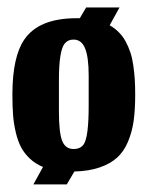

<svg xmlns="http://www.w3.org/2000/svg" viewBox="-20 -445 389 506"><path d="M173.7 -52.3Q152.3 -52.3 143.8 -74Q135.3 -95.7 135.3 -151V-234.7Q135.3 -310.7 150.3 -330Q158.7 -340.7 173.7 -340.7Q195 -340.7 204.3 -317.3Q213.7 -294 213.7 -246.3V-166Q213.7 -86 201.3 -65.7Q193 -52.3 173.7 -52.3ZM156 41 176 7Q214.3 6 242.5 -3.7Q270.7 -13.3 288.7 -29.7Q306.7 -46 317.3 -71.5Q328 -97 332.2 -126.3Q336.3 -155.7 336.3 -194.7Q336.3 -217 335.2 -235.5Q334 -254 331.3 -272.7Q328.7 -291.3 323.7 -306.5Q318.7 -321.7 311.3 -335.3Q304 -349 293.3 -359.8Q282.7 -370.7 269 -378.3L295 -425.3H207L190.3 -397Q186 -397 181.7 -397Q82.3 -397 44 -340.7Q13.3 -296 12.7 -199.3Q12.7 -196.7 12.7 -194Q12.7 -164.3 14.5 -141.3Q16.3 -118.3 21.7 -95.7Q27 -73 35.8 -56.5Q44.7 -40 59.2 -26.5Q73.7 -13 93.3 -5L68 41Z"/></svg>

Font: Jomhuria
Style: Regular
Weight: 400
Designer: Arabic design by Kourosh Beigpour, Latin design by Eben Sorkin, engineering by Lasse Fister and Khaled Hosney
Version: Version 1.0010